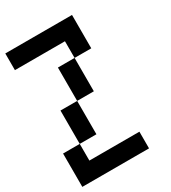

<svg xmlns="http://www.w3.org/2000/svg" viewBox="-194 -999 888 997"><g transform="rotate(-30 250.0 -500.0)"><path d="M0 -100V-300H100V-200H400V-100ZM0 -800V-900H400V-700H300V-800ZM100 -500H200V-300H100ZM200 -500V-700H300V-500Z"/></g></svg>

Font: GalmuriMono9 Regular
Style: Regular
Weight: 400
Designer: Lee Minseo (quiple)
Version: Version 2.399;hotconv 1.1.1;makeotfexe 2.6.0 DEVELOPMENT